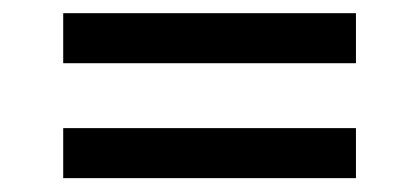

<svg xmlns="http://www.w3.org/2000/svg" viewBox="-20 -478 620 284"><path d="M73.5 -288.5H506.5V-214.5H73.5ZM73.5 -458.5H506.5V-384.5H73.5Z"/></svg>

Font: TypoPRO Lato
Style: Regular
Weight: 500
Designer: Lukasz Dziedzic with Adam Twardoch and Botio Nikoltchev
Foundry: tyPoland Lukasz Dziedzic
Version: Version 2.010; 2014-09-01; http://www.latofonts.com/